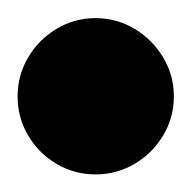

<svg xmlns="http://www.w3.org/2000/svg" viewBox="-57 -1168 215 215"><path d="M-37.3 -1060Q-37.3 -1036.3 -25.5 -1016.3Q-13.7 -996.3 6.3 -984.5Q26.3 -972.7 50 -972.7Q73.7 -972.7 93.7 -984.5Q113.7 -996.3 125.7 -1016.3Q137.7 -1036.3 137.7 -1060Q137.7 -1083.7 125.7 -1103.7Q113.7 -1123.7 93.7 -1135.7Q73.7 -1147.7 50 -1147.7Q26.3 -1147.7 6.3 -1135.7Q-13.7 -1123.7 -25.5 -1103.7Q-37.3 -1083.7 -37.3 -1060Z"/></svg>

Font: Linefont Thin
Style: Regular
Weight: 100
Monospace: yes
Version: Version 3.002;gftools[0.9.33]